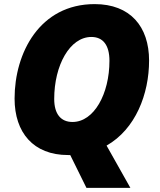

<svg xmlns="http://www.w3.org/2000/svg" viewBox="-20 -745 777 935"><path d="M322 10 401 170H615L499 -36C640 -116 706 -287 706 -450C706 -616 614 -725 441 -725C173 -725 51 -487 51 -265C51 -99 143 10 311 10ZM333 -151C277 -151 244 -189 244 -263C244 -427 320 -565 425 -565C481 -565 513 -526 513 -449C513 -288 438 -151 333 -151Z"/></svg>

Font: Noto Sans Black
Style: Italic
Weight: 900
Italic angle: -12°
Designer: Monotype Design Team
Foundry: Monotype Imaging Inc.
Version: Version 2.013